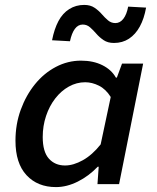

<svg xmlns="http://www.w3.org/2000/svg" viewBox="-20 -750 640 782"><path d="M208 12Q133 12 88 -36.5Q43 -85 43 -177Q43 -244 64.5 -303Q86 -362 122.5 -407Q159 -452 207.5 -477.5Q256 -503 310 -503Q360 -503 397 -484.5Q434 -466 452 -434H456L477 -491H563L465 0H377L382 -71H378Q342 -33 297 -10.5Q252 12 208 12ZM245 -76Q279 -76 317.5 -97.5Q356 -119 390 -162L431 -355Q411 -387 383 -401Q355 -415 327 -415Q292 -415 260.5 -397.5Q229 -380 205 -349Q181 -318 167.5 -277.5Q154 -237 154 -192Q154 -132 179 -104Q204 -76 245 -76ZM444 -575Q419 -575 402 -586.5Q385 -598 372.5 -612.5Q360 -627 347 -638.5Q334 -650 317 -650Q298 -650 285 -632.5Q272 -615 265 -582L192 -586Q201 -632 218 -664Q235 -696 262 -713Q289 -730 323 -730Q348 -730 365 -718.5Q382 -707 394.5 -692.5Q407 -678 420 -667Q433 -656 450 -656Q469 -656 482.5 -673.5Q496 -691 502 -723L575 -719Q567 -674 549.5 -642Q532 -610 505.5 -592.5Q479 -575 444 -575Z"/></svg>

Font: Source Code Pro ExtraLight SemiBold
Style: Italic
Weight: 600
Italic angle: -11°
Monospace: yes
Version: Version 1.016;hotconv 1.0.116;makeotfexe 2.5.65601